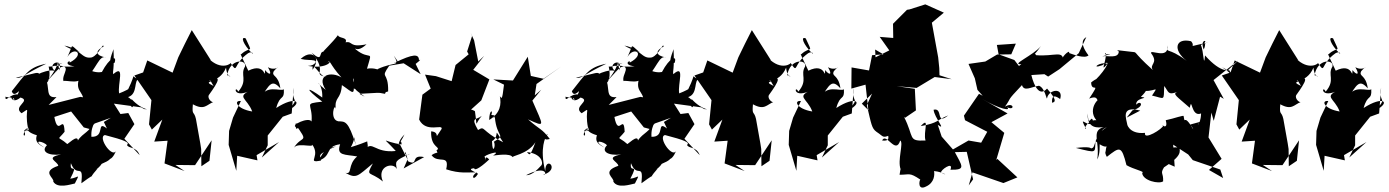

<svg xmlns="http://www.w3.org/2000/svg" viewBox="-20 -762 6366 880"><path d="M239 -317C184 -311 212 -360 187 -408C167 -361 222 -371 203 -457C234 -453 309 -494 231 -460C322 -467 260 -424 271 -390C277 -398 365 -368 348 -420C317 -338 364 -350 363 -295C356 -281 422 -259 404 -299L406 -309L348 -318L203 -281ZM470 -173C419 -213 465 -133 399 -135C394 -197 439 -218 392 -191C404 -164 358 -153 337 -118C336 -148 288 -98 288 -102C243 -142 241 -114 276 -158C272 -245 247 -130 229 -226L306 -251L364 -178L390 -171L414 -196L533 -238L502 -287L627 -270L641 -262C677 -261 633 -253 583 -308C569 -235 618 -286 567 -317C615 -332 590 -400 619 -399C572 -407 611 -442 567 -352C602 -378 579 -354 526 -334C518 -376 555 -471 499 -422C495 -437 505 -441 500 -539C503 -533 462 -458 505 -474C518 -512 482 -499 447 -432C387 -421 363 -486 356 -378C428 -453 432 -510 467 -499C448 -500 394 -517 455 -549C452 -569 435 -512 401 -499C354 -489 350 -539 275 -553C322 -525 305 -546 346 -522C297 -560 319 -564 289 -501C319 -553 375 -515 299 -475C306 -493 261 -465 322 -458C246 -450 279 -481 198 -392C270 -482 236 -510 252 -439C273 -508 180 -464 241 -431C216 -460 103 -401 165 -417C152 -437 153 -427 52 -406C82 -401 80 -417 192 -470C111 -454 98 -424 34 -344C46 -306 81 -371 61 -329C25 -333 3 -288 5 -319C15 -313 53 -320 44 -301C25 -354 23 -273 74 -315C125 -300 36 -274 79 -243C125 -273 91 -262 108 -177C130 -169 65 -141 130 -186C55 -148 108 -118 91 -164C125 -189 76 -164 149 -142C137 -108 164 -97 184 -85C120 -126 182 -114 195 -96C167 -69 198 -47 260 -54C183 -39 245 -23 247 -2C166 25 231 54 224 70C243 104 303 83 323 79C349 28 339 53 302 57C343 -22 297 38 305 -14C333 58 363 -21 353 78C449 7 363 84 427 11C389 34 432 13 446 -11C521 -42 469 -48 471 -62C455 -37 488 -4 514 -77C501 -25 424 -135 461 -143C549 -120 577 -109 562 -98C568 -80 605 -92 620 -51L550 -126L596 -193L568 -244L513 -237L456 -203Z M903 0 902 -79 898 -105 878 -217C869 -256 859 -230 864 -284C917 -255 926 -282 959 -295C954 -289 929 -309 937 -326C984 -391 998 -421 939 -391C985 -443 963 -392 939 -489C946 -448 912 -441 959 -368C896 -398 984 -372 1016 -452C1021 -397 1053 -413 1021 -417C1034 -496 1112 -490 1103 -457C1079 -418 1118 -396 1072 -342C1055 -379 1042 -301 1139 -352C1055 -318 1113 -314 1136 -251C1063 -263 1050 -303 1084 -299L1048 -223L1030 -162L1028 -98L1063 21L1067 -48L1160 -27L1156 -51L1259 -111L1180 -40L1207 -96V-141L1276 -227L1317 -242L1326 -360C1312 -286 1359 -321 1302 -257C1373 -294 1335 -325 1246 -267C1264 -333 1284 -299 1281 -353C1267 -340 1195 -380 1173 -309C1215 -376 1226 -401 1265 -357C1256 -423 1222 -409 1235 -436C1273 -479 1251 -430 1208 -454C1232 -413 1210 -420 1195 -441C1192 -389 1201 -479 1118 -438C1089 -501 1078 -520 1085 -513C1130 -555 1140 -510 1106 -586C1081 -597 1094 -559 1135 -518C1142 -509 1139 -531 1117 -518C1045 -467 1073 -420 1037 -473C1031 -463 973 -435 910 -525C891 -497 866 -468 907 -511C871 -535 859 -498 883 -508C879 -490 880 -535 947 -485L859 -624C838 -582 817 -542 797 -499L771 -429L655 -485L636 -430L596 -416L674 -303L663 -192L676 -168L724 -214L687 -113L748 -117L734 -13L826 22L784 -6L874 -5L950 -119L940 -25Z M1848 -31 1811 -104C1809 -86 1797 -109 1834 -146C1806 -89 1818 -133 1821 -100C1735 -111 1725 -146 1794 -70C1695 -59 1687 -121 1653 -76C1647 -66 1674 -58 1663 -114C1581 -80 1549 -86 1566 -56C1628 -129 1590 -175 1611 -98C1576 -209 1562 -205 1531 -206C1488 -213 1515 -300 1519 -260C1512 -322 1542 -301 1547 -372C1600 -337 1608 -313 1598 -403C1611 -391 1580 -359 1609 -354C1607 -347 1689 -297 1627 -332C1727 -337 1707 -339 1744 -332C1756 -346 1730 -333 1759 -343C1761 -440 1720 -397 1764 -461L1830 -472L1908 -422L1885 -469C1935 -508 1875 -474 1900 -482C1903 -519 1871 -514 1790 -475C1781 -490 1834 -440 1785 -507C1815 -453 1792 -483 1710 -445C1757 -418 1712 -457 1662 -447C1690 -544 1679 -479 1610 -536C1594 -573 1601 -504 1660 -559C1578 -542 1599 -575 1564 -568C1575 -593 1532 -585 1529 -601C1504 -567 1460 -527 1462 -525C1439 -525 1463 -472 1408 -521C1488 -430 1406 -424 1476 -409C1448 -405 1407 -494 1413 -442C1451 -503 1410 -479 1358 -492C1424 -553 1462 -461 1391 -460C1483 -443 1507 -490 1481 -476C1495 -490 1487 -471 1545 -407C1499 -436 1427 -420 1473 -350C1405 -402 1461 -390 1457 -315C1383 -369 1374 -360 1457 -296C1366 -286 1415 -289 1408 -205C1395 -228 1311 -188 1336 -180C1334 -151 1381 -212 1333 -194C1399 -101 1365 -146 1327 -85C1348 -115 1445 -72 1399 -113C1464 -49 1376 -12 1451 -26C1452 -50 1421 -50 1520 -91C1440 -74 1461 -33 1429 -22C1509 -43 1463 -90 1539 -101C1520 -47 1561 -55 1617 -45C1571 -6 1597 39 1563 30C1614 59 1619 45 1689 -13C1654 51 1675 20 1735 70C1704 -1 1784 -21 1799 13C1792 -23 1788 -25 1859 -57C1826 -31 1833 -109 1850 -23C1901 2 1858 -56 1924 -42L1830 10Z M2128 -513 2068 -464 2050 -390 1978 -413 1928 -420 1954 -356 1916 -328 1901 -214C1933 -150 2011 -196 2004 -171C1961 -108 2004 -157 1956 -160C1953 -80 2006 -91 1980 -72C1986 -72 1994 -9 1992 -54C2013 -61 1986 -71 1958 -51C1987 -9 2042 -59 2025 14C2089 35 2122 27 2166 28C2136 44 2149 71 2170 36C2179 32 2108 13 2154 9C2152 19 2171 17 2222 -31C2191 -66 2214 12 2202 -42C2187 -47 2289 -81 2240 -49C2248 -49 2322 -63 2330 -40C2319 -48 2397 -52 2434 -110C2407 -37 2407 -54 2395 -65C2462 -58 2470 -16 2462 -5C2441 18 2417 42 2391 41C2488 -9 2488 45 2470 39C2551 14 2479 -53 2479 23C2452 -86 2481 -135 2486 -141C2506 -167 2447 -111 2500 -125C2462 -175 2455 -166 2400 -215C2483 -177 2471 -182 2420 -301L2461 -351L2431 -325L2439 -377L2552 -457L2471 -401L2413 -414L2399 -502L2331 -393L2241 -398L2290 -374C2281 -295 2279 -313 2271 -321C2278 -286 2275 -244 2222 -212C2223 -261 2241 -259 2232 -235C2270 -233 2223 -220 2248 -225C2257 -126 2302 -148 2243 -112C2255 -99 2237 -45 2235 -115C2277 -140 2233 -190 2286 -110C2182 -164 2205 -187 2171 -166C2135 -228 2163 -210 2188 -231C2154 -192 2169 -169 2157 -251C2159 -257 2078 -285 2098 -223L2186 -302L2223 -398L2149 -442L2199 -506L2172 -480L2153 -577L2137 -612L2144 -598L2121 -526Z M2806 -317C2751 -311 2779 -360 2754 -408C2734 -361 2789 -371 2770 -457C2801 -453 2876 -494 2798 -460C2889 -467 2827 -424 2838 -390C2844 -398 2932 -368 2915 -420C2884 -338 2931 -350 2930 -295C2923 -281 2989 -259 2971 -299L2973 -309L2915 -318L2770 -281ZM3037 -173C2986 -213 3032 -133 2966 -135C2961 -197 3006 -218 2959 -191C2971 -164 2925 -153 2904 -118C2903 -148 2855 -98 2855 -102C2810 -142 2808 -114 2843 -158C2839 -245 2814 -130 2796 -226L2873 -251L2931 -178L2957 -171L2981 -196L3100 -238L3069 -287L3194 -270L3208 -262C3244 -261 3200 -253 3150 -308C3136 -235 3185 -286 3134 -317C3182 -332 3157 -400 3186 -399C3139 -407 3178 -442 3134 -352C3169 -378 3146 -354 3093 -334C3085 -376 3122 -471 3066 -422C3062 -437 3072 -441 3067 -539C3070 -533 3029 -458 3072 -474C3085 -512 3049 -499 3014 -432C2954 -421 2930 -486 2923 -378C2995 -453 2999 -510 3034 -499C3015 -500 2961 -517 3022 -549C3019 -569 3002 -512 2968 -499C2921 -489 2917 -539 2842 -553C2889 -525 2872 -546 2913 -522C2864 -560 2886 -564 2856 -501C2886 -553 2942 -515 2866 -475C2873 -493 2828 -465 2889 -458C2813 -450 2846 -481 2765 -392C2837 -482 2803 -510 2819 -439C2840 -508 2747 -464 2808 -431C2783 -460 2670 -401 2732 -417C2719 -437 2720 -427 2619 -406C2649 -401 2647 -417 2759 -470C2678 -454 2665 -424 2601 -344C2613 -306 2648 -371 2628 -329C2592 -333 2570 -288 2572 -319C2582 -313 2620 -320 2611 -301C2592 -354 2590 -273 2641 -315C2692 -300 2603 -274 2646 -243C2692 -273 2658 -262 2675 -177C2697 -169 2632 -141 2697 -186C2622 -148 2675 -118 2658 -164C2692 -189 2643 -164 2716 -142C2704 -108 2731 -97 2751 -85C2687 -126 2749 -114 2762 -96C2734 -69 2765 -47 2827 -54C2750 -39 2812 -23 2814 -2C2733 25 2798 54 2791 70C2810 104 2870 83 2890 79C2916 28 2906 53 2869 57C2910 -22 2864 38 2872 -14C2900 58 2930 -21 2920 78C3016 7 2930 84 2994 11C2956 34 2999 13 3013 -11C3088 -42 3036 -48 3038 -62C3022 -37 3055 -4 3081 -77C3068 -25 2991 -135 3028 -143C3116 -120 3144 -109 3129 -98C3135 -80 3172 -92 3187 -51L3117 -126L3163 -193L3135 -244L3080 -237L3023 -203Z M3470 0 3469 -79 3465 -105 3445 -217C3436 -256 3426 -230 3431 -284C3484 -255 3493 -282 3526 -295C3521 -289 3496 -309 3504 -326C3551 -391 3565 -421 3506 -391C3552 -443 3530 -392 3506 -489C3513 -448 3479 -441 3526 -368C3463 -398 3551 -372 3583 -452C3588 -397 3620 -413 3588 -417C3601 -496 3679 -490 3670 -457C3646 -418 3685 -396 3639 -342C3622 -379 3609 -301 3706 -352C3622 -318 3680 -314 3703 -251C3630 -263 3617 -303 3651 -299L3615 -223L3597 -162L3595 -98L3630 21L3634 -48L3727 -27L3723 -51L3826 -111L3747 -40L3774 -96V-141L3843 -227L3884 -242L3893 -360C3879 -286 3926 -321 3869 -257C3940 -294 3902 -325 3813 -267C3831 -333 3851 -299 3848 -353C3834 -340 3762 -380 3740 -309C3782 -376 3793 -401 3832 -357C3823 -423 3789 -409 3802 -436C3840 -479 3818 -430 3775 -454C3799 -413 3777 -420 3762 -441C3759 -389 3768 -479 3685 -438C3656 -501 3645 -520 3652 -513C3697 -555 3707 -510 3673 -586C3648 -597 3661 -559 3702 -518C3709 -509 3706 -531 3684 -518C3612 -467 3640 -420 3604 -473C3598 -463 3540 -435 3477 -525C3458 -497 3433 -468 3474 -511C3438 -535 3426 -498 3450 -508C3446 -490 3447 -535 3514 -485L3426 -624C3405 -582 3384 -542 3364 -499L3338 -429L3222 -485L3203 -430L3163 -416L3241 -303L3230 -192L3243 -168L3291 -214L3254 -113L3315 -117L3301 -13L3393 22L3351 -6L3441 -5L3517 -119L3507 -25Z M4029 -513 3977 -509 3963 -439 3883 -453 3882 -356 3947 -374 3960 -257 3930 -287 3977 -333 3953 -280C3974 -192 3975 -174 3997 -158C4036 -133 4020 -124 4083 -154C4001 -193 4094 -109 4023 -118C4042 -158 4085 -50 4106 -118C4123 -108 4092 -27 4108 14C4136 -17 4111 -29 4103 39C4151 39 4147 27 4198 61C4192 69 4187 112 4224 93C4264 75 4264 37 4261 22C4304 26 4332 49 4294 29C4286 20 4353 -27 4336 16C4409 17 4391 1 4353 -71L4296 -136L4278 -190C4321 -159 4262 -223 4259 -259C4304 -270 4267 -186 4326 -233C4270 -211 4284 -199 4200 -184C4244 -232 4210 -157 4222 -118C4139 -114 4172 -132 4123 -227L4128 -222L4178 -256L4173 -355L4090 -367L4181 -359L4264 -409L4342 -399L4286 -417L4285 -450L4280 -499L4251 -658L4306 -704L4221 -742L4149 -719L4137 -717L4073 -653L4074 -588L4012 -593L4056 -531L3986 -496L3998 -404L3991 -535Z M4615 -513 4550 -512 4496 -480 4419 -469 4448 -403 4460 -350 4484 -323 4467 -332 4398 -232 4403 -211 4505 -158 4477 -108 4419 -118 4325 -64 4411 -66 4440 60 4420 88 4437 28 4579 77 4643 51 4551 -34 4546 -28 4583 -153 4524 -202 4598 -242 4479 -310C4563 -260 4618 -252 4595 -271C4634 -251 4627 -298 4586 -273C4620 -320 4587 -291 4664 -372C4674 -341 4704 -363 4742 -369C4770 -359 4777 -301 4779 -312C4786 -352 4856 -363 4839 -308C4837 -308 4798 -344 4802 -291C4819 -295 4824 -304 4779 -356C4745 -318 4720 -365 4707 -418L4767 -422L4784 -411L4836 -445L4924 -518L4959 -592C4954 -588 4919 -574 4969 -508C4951 -492 4900 -512 4880 -519C4887 -541 4831 -490 4853 -482C4854 -534 4814 -502 4729 -509C4717 -532 4700 -477 4751 -551C4718 -509 4609 -464 4661 -468C4634 -447 4588 -412 4698 -398L4629 -487L4557 -513L4549 -556L4636 -562Z M5170 -256C5232 -274 5207 -306 5188 -282C5182 -316 5256 -311 5209 -318C5272 -380 5196 -350 5203 -349C5271 -332 5297 -380 5260 -324C5321 -310 5313 -297 5316 -368C5337 -341 5332 -324 5376 -341C5352 -331 5373 -321 5433 -268C5444 -323 5438 -223 5485 -242C5483 -179 5452 -185 5486 -205C5411 -183 5439 -200 5449 -169C5403 -249 5413 -184 5405 -229C5408 -237 5363 -219 5323 -211C5337 -159 5294 -197 5312 -187C5310 -172 5220 -116 5228 -153C5149 -145 5144 -203 5147 -190C5143 -216 5114 -280 5206 -255L5144 -223ZM5581 -454C5624 -426 5634 -406 5614 -440C5616 -444 5581 -420 5503 -508C5497 -442 5497 -529 5484 -556C5533 -577 5475 -591 5497 -535C5511 -563 5493 -564 5518 -567C5408 -546 5465 -545 5439 -573C5367 -590 5354 -533 5419 -483C5328 -552 5327 -511 5331 -554C5338 -486 5248 -539 5256 -518C5292 -471 5245 -468 5264 -441C5159 -535 5201 -520 5162 -525C5111 -530 5089 -536 5108 -526C5106 -492 5058 -508 5032 -504C5116 -524 5023 -504 5049 -519C5050 -475 5020 -427 5055 -469C5023 -482 4975 -443 5032 -463C5092 -507 5024 -411 4989 -386C5061 -401 5026 -422 4981 -384C4983 -332 5029 -397 4972 -310C5031 -334 4990 -269 5044 -314C5019 -328 4961 -263 5005 -211C4971 -215 4942 -171 4958 -171C4920 -244 4963 -173 4991 -200C4983 -252 4970 -165 4965 -242C4962 -170 5014 -176 5039 -180C4979 -161 5022 -117 5009 -31C5037 -85 4996 -158 5053 -179C4990 -142 5004 -82 4983 -83C4958 -59 5028 -98 4911 -84C5011 -59 4997 -61 5001 -115C5067 -61 5052 -121 5047 -64C5086 -67 5027 -89 5053 -43C5112 -89 5120 -97 5143 -5C5175 14 5231 25 5215 30C5216 66 5293 83 5311 69C5313 28 5296 36 5315 5C5403 -51 5385 -68 5387 -86C5324 -91 5331 -68 5287 -32L5364 2L5357 -99L5426 -54L5447 -28L5573 15L5586 54L5521 17L5579 -34L5519 -132L5532 -246L5543 -208L5572 -319L5589 -309L5542 -395L5655 -485L5608 -440Z M5887 0 5886 -79 5882 -105 5862 -217C5853 -256 5843 -230 5848 -284C5901 -255 5910 -282 5943 -295C5938 -289 5913 -309 5921 -326C5968 -391 5982 -421 5923 -391C5969 -443 5947 -392 5923 -489C5930 -448 5896 -441 5943 -368C5880 -398 5968 -372 6000 -452C6005 -397 6037 -413 6005 -417C6018 -496 6096 -490 6087 -457C6063 -418 6102 -396 6056 -342C6039 -379 6026 -301 6123 -352C6039 -318 6097 -314 6120 -251C6047 -263 6034 -303 6068 -299L6032 -223L6014 -162L6012 -98L6047 21L6051 -48L6144 -27L6140 -51L6243 -111L6164 -40L6191 -96V-141L6260 -227L6301 -242L6310 -360C6296 -286 6343 -321 6286 -257C6357 -294 6319 -325 6230 -267C6248 -333 6268 -299 6265 -353C6251 -340 6179 -380 6157 -309C6199 -376 6210 -401 6249 -357C6240 -423 6206 -409 6219 -436C6257 -479 6235 -430 6192 -454C6216 -413 6194 -420 6179 -441C6176 -389 6185 -479 6102 -438C6073 -501 6062 -520 6069 -513C6114 -555 6124 -510 6090 -586C6065 -597 6078 -559 6119 -518C6126 -509 6123 -531 6101 -518C6029 -467 6057 -420 6021 -473C6015 -463 5957 -435 5894 -525C5875 -497 5850 -468 5891 -511C5855 -535 5843 -498 5867 -508C5863 -490 5864 -535 5931 -485L5843 -624C5822 -582 5801 -542 5781 -499L5755 -429L5639 -485L5620 -430L5580 -416L5658 -303L5647 -192L5660 -168L5708 -214L5671 -113L5732 -117L5718 -13L5810 22L5768 -6L5858 -5L5934 -119L5924 -25Z"/></svg>

Font: Hussar Lance
Style: ExBd
Weight: 700
Foundry: Cannot Into Space Fonts, PlusOne Fonts
Version: Version 2.270